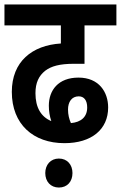

<svg xmlns="http://www.w3.org/2000/svg" viewBox="-20 -642 542 861"><path d="M269 0C391 0 465 -62 465 -160C465 -229 424 -294 332 -294C241 -294 199 -237 199 -168C199 -143 203 -120 210 -99C164 -118 139 -160 139 -224C139 -271 154 -302 183 -325C210 -345 246 -356 313 -356H359V-528H502V-622H0V-528H253V-447C124 -439 33 -366 33 -230C33 -85 129 0 269 0ZM285 -151C285 -184 301 -210 333 -210C357 -210 371 -192 371 -160C371 -118 344 -94 298 -90C290 -108 285 -128 285 -151ZM183 134C183 172 207 199 244 199C282 199 305 172 305 134C305 97 282 69 244 69C207 69 183 97 183 134Z"/></svg>

Font: Noto Sans Devanagari UI Condensed SemiBold
Style: Regular
Weight: 600
Width: 3
Designer: Jelle Bosma - Monotype Design Team
Foundry: Monotype Imaging Inc.
Version: Version 2.003